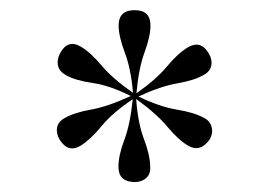

<svg xmlns="http://www.w3.org/2000/svg" viewBox="-20 -608 532 380"><path d="M98.1 -331.5Q90.8 -344.2 93 -355.7Q95.2 -367.2 107.4 -374Q127 -385.3 160.2 -391.1Q193.4 -397 238.8 -418Q196.8 -439 163.1 -443.8Q129.4 -448.7 110.8 -459Q97.2 -466.8 94.7 -478.3Q92.3 -489.7 98.6 -502Q113.8 -531.2 140.1 -515.6Q159.2 -504.4 180.9 -478.5Q202.6 -452.6 243.2 -424.3Q239.3 -471.2 227.1 -503.7Q214.8 -536.1 214.8 -557.6Q214.8 -587.9 246.6 -587.9Q277.8 -587.9 277.8 -557.6Q277.8 -536.1 266.1 -504.4Q254.4 -472.7 250 -423.3Q289.1 -450.7 310.3 -476.3Q331.5 -502 351.6 -514.2Q377.4 -529.3 393.1 -502.4Q400.4 -490.2 398.2 -478.5Q396 -466.8 383.8 -460Q364.3 -448.7 331.3 -443.1Q298.3 -437.5 253.9 -417Q296.4 -396.5 329.8 -391.1Q363.3 -385.7 383.3 -375Q396 -368.7 398.9 -356.2Q401.9 -343.8 395 -332Q376.5 -305.7 352.1 -319.8Q333 -331.1 311.5 -356.9Q290 -382.8 249.5 -412.1Q252.9 -364.3 264.9 -332.8Q276.9 -301.3 277.3 -278.3Q278.3 -263.7 269.3 -255.6Q260.3 -247.6 246.1 -247.6Q214.4 -248.5 214.4 -277.8Q214.4 -300.3 226.1 -331.3Q237.8 -362.3 242.7 -411.6Q202.6 -384.8 181.2 -358.6Q159.7 -332.5 140.6 -320.3Q115.2 -304.2 98.1 -331.5Z"/></svg>

Font: Bacasime Antique
Style: Regular
Weight: 400
Designer: The DocRepair Project, Claus Eggers Sørensen
Foundry: Google
Version: Version 2.000